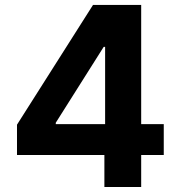

<svg xmlns="http://www.w3.org/2000/svg" viewBox="-20 -747 718 767"><path d="M47.9 -127.8H397V0H544V-127.8H634.2V-251.1H544V-727.3H351.6L47.9 -248.9ZM202.8 -251.1V-256.7L394.2 -559.7H399.9V-251.1Z"/></svg>

Font: Magic Ui Pro
Style: Bold
Weight: 700
Designer: Stefan Endress, Andreas Faust
Version: Version 1.000;FEAKit 1.0